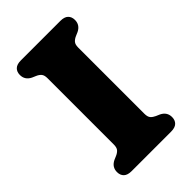

<svg xmlns="http://www.w3.org/2000/svg" viewBox="-212 -779 858 858"><g transform="rotate(-45 217.0 -350.0)"><path d="M313.8 -140.6Q313.8 -121.1 321.9 -112Q330.1 -103 342.8 -97.4L360.8 -89.6Q391 -74.8 391 -43.2Q391 -23.2 378.9 -11.6Q366.9 0 341.6 0H92.2Q67 0 54.9 -11.6Q42.8 -23.2 42.8 -43.2Q42.8 -74.8 73 -89.6L91 -97.4Q104.1 -103 112.1 -112Q120 -121.1 120 -140.6V-559.4Q120 -578.9 112.1 -588Q104.1 -597.1 91 -602.6L73 -610.4Q42.8 -625.2 42.8 -656.8Q42.8 -676.8 54.9 -688.4Q67 -700 92.2 -700H341.6Q366.9 -700 378.9 -688.4Q391 -676.8 391 -656.8Q391 -625.2 360.8 -610.4L342.8 -602.6Q330.1 -597.1 321.9 -588Q313.8 -578.9 313.8 -559.4Z"/></g></svg>

Font: Fraunces SuperSoft 9pt
Style: Regular
Weight: 900
Version: Version 1.000;[b76b70a41]